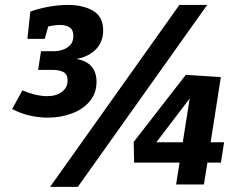

<svg xmlns="http://www.w3.org/2000/svg" viewBox="-20 -734 958 764"><path d="M170.1 -265.9Q133 -265.9 96.6 -274.5Q60.3 -283.2 28.4 -300.2L69.1 -374.5Q93.1 -364 118.8 -357.7Q144.5 -351.4 168.1 -351.4Q204.2 -351.4 226.6 -368.5Q248.9 -385.6 248.9 -414.1Q248.9 -438.2 232.7 -447.1Q216.5 -455.9 189.9 -455.9H131.7L143.2 -530.2H194.6Q210.4 -530.2 228.2 -535.6Q246 -540.9 259 -554.3Q271.9 -567.7 271.9 -590.9Q271.9 -615.3 257.1 -625Q242.3 -634.7 218.6 -634.7Q204.1 -634.7 188.3 -632Q172.5 -629.4 156 -624.1L175 -640L158.1 -579.4H89.1L100.8 -688.3Q139.6 -701.4 177.8 -707.9Q216 -714.4 250.2 -714.4Q310.5 -714.4 350.5 -691.1Q390.5 -667.9 390.5 -612.7Q390.5 -563.3 356.5 -532.8Q322.5 -502.3 268.4 -497.4L262.3 -502.5Q316.9 -497.8 340.5 -473.4Q364.1 -449 364.1 -409Q364.1 -363.2 337.4 -331.3Q310.8 -299.5 266.5 -282.7Q222.3 -265.9 170.1 -265.9ZM179.4 9.5 693.8 -714.4H804.4L289.8 9.5ZM698.3 -110.8 706 -87H513.7L512 -169.2L719.4 -436.3L858.8 -427.2L815.5 -150.9L793.1 -167.8H871.7L859.1 -87H778.2L809.1 -110.1L791.4 0H680.7ZM724 -167.8 703.4 -143.4 739.5 -371.5 756.5 -370.5 578.5 -136.9 568.6 -167.8Z"/></svg>

Font: Bitter Thin
Style: Italic
Weight: 100
Italic angle: -9°
Designer: Sol Matas, and Bitter project Authors
Foundry: Sol Matas
Version: Version 2.002